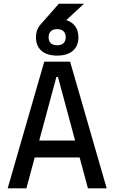

<svg xmlns="http://www.w3.org/2000/svg" viewBox="-20 -1031 626 1051"><path d="M22 0H124.5L169.9 -168.9H416L461.4 0H564L363.8 -693.4H222.2ZM194.8 -888.7H195.3C183.1 -872.6 176.8 -852.1 176.8 -827.1C176.8 -763.2 219.2 -726.6 293 -726.6C366.7 -726.6 409.2 -763.2 409.2 -827.1C409.2 -875 385.7 -907.2 342.8 -920.9L439.9 -1010.7H302.2ZM194.8 -261.7 288.6 -609.4H297.4L391.1 -261.7ZM293 -783.2C262.7 -783.2 246.1 -798.8 246.1 -827.1C246.1 -855.5 262.7 -871.6 293 -871.6C323.2 -871.6 339.8 -855.5 339.8 -827.1C339.8 -798.8 323.2 -783.2 293 -783.2Z"/></svg>

Font: Cascadia Mono NF
Style: Regular
Weight: 400
Monospace: yes
Designer: Aaron Bell
Foundry: Saja Typeworks
Version: Version 2404.023